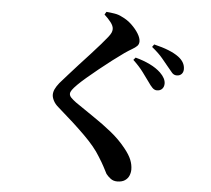

<svg xmlns="http://www.w3.org/2000/svg" viewBox="-59 -881 1117 1017"><g transform="rotate(5 500.0 -372.0)"><path d="M768 -426Q755 -426 744 -437Q733 -448 721 -466Q706 -487 684.5 -516Q663 -545 630 -576L641 -589Q683 -578 718 -561Q753 -544 776 -522Q806 -493 806 -465Q806 -448 796 -437Q786 -426 768 -426ZM600 73Q580 73 565.5 62Q551 51 541 38Q532 21 522 1.5Q512 -18 491 -51Q463 -98 404 -156.5Q345 -215 257 -291Q239 -306 230 -323.5Q221 -341 221 -355Q221 -370 228 -385Q235 -400 250 -419Q267 -438 291.5 -466Q316 -494 345 -525.5Q374 -557 402 -587.5Q430 -618 452.5 -644Q475 -670 486 -684Q498 -699 502.5 -709Q507 -719 507 -729Q507 -745 492.5 -764Q478 -783 457 -802L466 -817Q489 -815 510.5 -811.5Q532 -808 550 -798Q579 -785 602.5 -762.5Q626 -740 640 -717Q654 -694 654 -676Q654 -661 644.5 -651.5Q635 -642 618.5 -632.5Q602 -623 580 -608Q553 -589 519 -563Q485 -537 451.5 -510Q418 -483 390 -459Q362 -435 346 -419Q327 -400 319 -388.5Q311 -377 311 -368Q311 -357 321 -347Q331 -337 347 -325Q394 -292 445 -258Q496 -224 542.5 -186.5Q589 -149 623 -106Q649 -74 659.5 -48Q670 -22 670 4Q670 20 663.5 36Q657 52 641.5 62.5Q626 73 600 73ZM866 -514Q851 -514 841 -525Q831 -536 816 -555Q801 -573 781 -597.5Q761 -622 723 -653L733 -667Q822 -646 865 -614Q901 -587 901 -550Q901 -534 891.5 -524Q882 -514 866 -514Z"/></g></svg>

Font: Noto Serif SC ExtraLight
Style: Bold
Weight: 700
Version: Version 2.002-H1;hotconv 1.1.0;makeotfexe 2.6.0